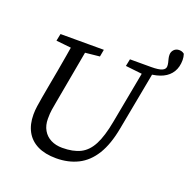

<svg xmlns="http://www.w3.org/2000/svg" viewBox="-144 -957 1099 1112"><g transform="rotate(20 406.0 -401.5)"><path d="M108 -179Q108 -205 112 -231.5Q116 -258 121 -287L134 -360Q144 -412 153 -463.5Q162 -515 171 -567Q180 -619 188 -670H276L206 -283Q202 -261 198.5 -239.5Q195 -218 195 -184Q195 -144 212 -114.5Q229 -85 259.5 -69.5Q290 -54 330 -54Q397 -54 441 -76Q485 -98 512.5 -151Q540 -204 557 -296L627 -670H682L608 -276Q589 -172 549.5 -108Q510 -44 451 -14.5Q392 15 317 15Q249 15 202.5 -8Q156 -31 132 -74.5Q108 -118 108 -179ZM654 -628V-670Q701 -670 721 -679Q741 -688 741 -706Q741 -717 738.5 -727.5Q736 -738 733 -749.5Q730 -761 730 -773Q730 -792 742.5 -805Q755 -818 774 -818Q782 -818 789.5 -816Q797 -814 806 -807Q809 -797 810.5 -788.5Q812 -780 812 -770Q812 -727 793.5 -696.5Q775 -666 740 -649Q705 -632 654 -628ZM87 -626 96 -670H363L355 -626L230 -613H209ZM515 -626 524 -670H650L643 -613H631Z"/></g></svg>

Font: Source Serif 4 18pt
Style: Italic
Weight: 400
Italic angle: -12°
Designer: Frank Grießhammer
Foundry: Adobe Systems Incorporated
Version: Version 4.004;hotconv 1.0.116;makeotfexe 2.5.65601